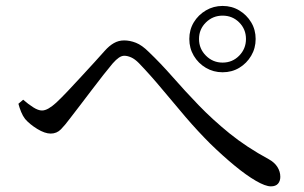

<svg xmlns="http://www.w3.org/2000/svg" viewBox="-20 -705 1040 657"><path d="M627.8 -571.6Q627.8 -603.2 643.1 -628.6Q658.5 -654 684.4 -669.3Q710.3 -684.7 741.7 -684.7Q773.4 -684.7 798.8 -669.3Q824.2 -654 839.5 -628.6Q854.8 -603.2 854.8 -571.6Q854.8 -540.1 839.5 -514.2Q824.2 -488.3 798.8 -473Q773.4 -457.7 741.7 -457.7Q710.3 -457.7 684.4 -473Q658.5 -488.3 643.1 -514.2Q627.8 -540.1 627.8 -571.6ZM661 -571.6Q661 -538.2 684.7 -514.5Q708.4 -490.8 741.7 -490.8Q775.3 -490.8 798.5 -514.5Q821.7 -538.2 821.7 -571.6Q821.7 -605.1 798.5 -628.3Q775.3 -651.5 741.7 -651.5Q708.4 -651.5 684.7 -628.3Q661 -605.1 661 -571.6ZM43 -349.9 59.3 -363.8Q77.1 -348.2 94 -337.6Q110.9 -326.9 123.6 -326.9Q134 -326.9 146.2 -333.9Q158.4 -340.9 172.1 -353.4Q189.7 -369.8 211.9 -393.3Q234.1 -416.8 258 -442.8Q281.9 -468.7 303.2 -492Q324.4 -515.3 338.3 -531Q353.6 -548.3 369.7 -557.5Q385.9 -566.7 404.6 -566.7Q424.7 -566.7 445.2 -558.6Q465.8 -550.5 489.2 -527.2Q529.5 -488.7 570.7 -441.8Q611.8 -394.8 659.5 -345.3Q707.2 -295.8 765.6 -248.4Q824.1 -201.1 899.5 -160.3Q919.7 -149.1 929.4 -133.4Q939.2 -117.7 939.2 -99.9Q939.2 -85.5 931.3 -76.4Q923.3 -67.3 906.9 -67.3Q888.3 -67.3 855.5 -86.3Q822.6 -105.4 782.4 -138.6Q742.2 -171.7 699.4 -213.4Q656.6 -256.1 615.5 -304Q574.5 -351.9 534.8 -399.8Q495.1 -447.6 455.5 -488.8Q441.5 -503 428.8 -508.6Q416 -514.2 405.4 -514.2Q396.4 -514.2 386.9 -507.8Q377.4 -501.4 365.6 -488Q352.8 -472.8 333.6 -448.5Q314.5 -424.3 294.2 -397.4Q273.9 -370.6 254.6 -345.4Q235.4 -320.1 221.2 -301.9Q203 -277.3 188.6 -262.6Q174.2 -247.9 153.5 -247.9Q133.5 -247.9 107.5 -263.8Q81.6 -279.7 65.9 -297.9Q58.1 -308 52.4 -321.9Q46.7 -335.7 43 -349.9Z"/></svg>

Font: Noto Serif TC
Style: Regular
Weight: 200
Designer: Ryoko NISHIZUKA 西塚涼子 (kana & ideographs); Frank Grießhammer (Latin, Greek & Cyrillic); Wenlong ZHANG 张文龙 (bopomofo); San
Foundry: Adobe
Version: Version 2.001;hotconv 1.1.0;makeotfexe 2.6.0